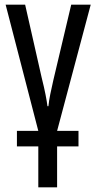

<svg xmlns="http://www.w3.org/2000/svg" viewBox="-20 -557 410 817"><path d="M366 -537H283L207 -216C197 -172 189 -136 186 -105H182C179 -129 172 -169 157 -228L87 -537H4L143 0H52V66H143V240H223V66H314V0H223Z"/></svg>

Font: Noto Sans UI Condensed
Style: Regular
Weight: 400
Width: 3
Designer: Monotype Design Team
Foundry: Monotype Imaging Inc.
Version: Version 1.901